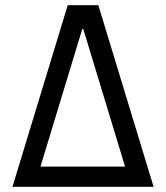

<svg xmlns="http://www.w3.org/2000/svg" viewBox="-20 -720 640 740"><path d="M28 0H572L359 -700H241ZM136 -78 297 -608H301L462 -78Z"/></svg>

Font: CommitMonoNiceRocks
Style: Regular
Weight: 400
Monospace: yes
Designer: Eigil Nikolajsen
Foundry: Eigil Nikolajsen
Version: Version 1.143